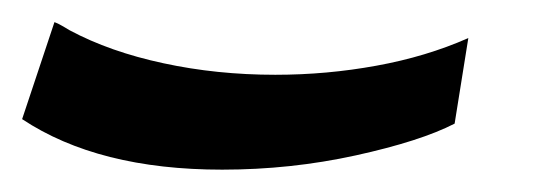

<svg xmlns="http://www.w3.org/2000/svg" viewBox="-26 -404 480 171"><path d="M171.9 -252.9Q61.5 -252.9 -6.3 -297.9L22.5 -384.3Q25.4 -383.3 29.5 -380.9Q33.7 -378.4 36.1 -377Q71.8 -357.9 119.4 -347.7Q167 -337.4 219.2 -337.4Q265.1 -337.4 309.3 -345.5Q353.5 -353.5 391.1 -370.1L378.9 -293.9Q348.6 -278.3 290.8 -265.6Q232.9 -252.9 171.9 -252.9Z"/></svg>

Font: Mardoto
Style: Italic
Weight: 400
Italic angle: -12°
Designer: Christian Robertson, Vahan Hovhannisyan
Foundry: Google
Version: Version 1.000